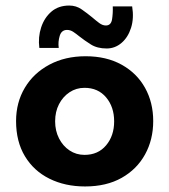

<svg xmlns="http://www.w3.org/2000/svg" viewBox="-20 -661 611 693"><path d="M38 -224Q38 -291 69.5 -344Q101 -397 158 -427.5Q215 -458 289 -458Q364 -458 419 -427.5Q474 -397 503.5 -344Q533 -291 533 -224Q533 -157 503.5 -103.5Q474 -50 419 -19Q364 12 287 12Q215 12 158.5 -16Q102 -44 70 -97Q38 -150 38 -224ZM179 -223Q179 -189 193 -161.5Q207 -134 231 -118Q255 -102 285 -102Q334 -102 363 -136.5Q392 -171 392 -223Q392 -275 363 -309.5Q334 -344 285 -344Q255 -344 231 -328Q207 -312 193 -285Q179 -258 179 -223ZM365 -486Q331 -486 308 -500.5Q285 -515 266 -530Q255 -539 244.5 -546Q234 -553 222 -553Q202 -553 195.5 -531.5Q189 -510 192 -488H122Q117 -527 128.5 -562Q140 -597 165.5 -619Q191 -641 230 -641Q255 -641 275 -627Q295 -613 312 -599Q326 -587 338 -578Q350 -569 362 -569Q381 -569 384.5 -591.5Q388 -614 387 -638H457Q464 -595 453 -560.5Q442 -526 418.5 -506Q395 -486 365 -486Z"/></svg>

Font: Reem Kufi Fun
Style: Bold
Weight: 700
Designer: Khaled Hosny
Version: Version 1.005